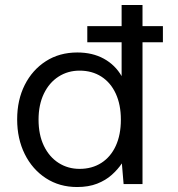

<svg xmlns="http://www.w3.org/2000/svg" viewBox="-20 -740 715 772"><path d="M331 -570V-635H635V-570ZM290 12Q219 12 164.5 -23.5Q110 -59 79.5 -120.5Q49 -182 49 -260Q49 -338 79.5 -398.5Q110 -459 164.5 -494Q219 -529 291 -529Q352 -529 397.5 -504Q443 -479 469 -434V-720H553V0H477L470 -83Q454 -59 429.5 -37Q405 -15 370.5 -1.5Q336 12 290 12ZM300 -61Q350 -61 387.5 -85Q425 -109 445.5 -153.5Q466 -198 466 -259Q466 -319 445.5 -363.5Q425 -408 387.5 -432Q350 -456 300 -456Q253 -456 215.5 -432Q178 -408 156.5 -363.5Q135 -319 135 -259Q135 -198 156.5 -153.5Q178 -109 215.5 -85Q253 -61 300 -61Z"/></svg>

Font: DM Sans 11pt
Style: Regular
Weight: 400
Version: Version 4.004;gftools[0.9.30]